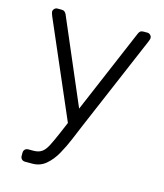

<svg xmlns="http://www.w3.org/2000/svg" viewBox="-107 -601 744 872"><g transform="rotate(15 264.5 -165.0)"><path d="M93 190Q83 190 77 184Q71 178 71 168V154Q71 144 77 138Q83 132 93 132H116Q140 132 155 122Q170 112 182.5 88Q195 64 213 22L437 -505Q440 -512 445 -516Q450 -520 460 -520H478Q486 -520 492 -514Q498 -508 498 -500Q498 -496 496.5 -492Q495 -488 492 -480L302 -34Q289 -3 273 35.5Q257 74 237 109.5Q217 145 190 167.5Q163 190 127 190ZM241 -17 41 -480Q35 -495 35 -500Q35 -508 41 -514Q47 -520 55 -520H74Q84 -520 89 -515.5Q94 -511 97 -505L273 -94Z"/></g></svg>

Font: Rubik Light
Style: Regular
Weight: 300
Designer: Hubert and Fischer
Foundry: Hubert and Fischer
Version: Version 2.300;gftools[0.9.30]